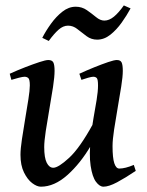

<svg xmlns="http://www.w3.org/2000/svg" viewBox="-20 -683 552 723"><path d="M491.2 -39.6Q452.1 -13.2 420.9 3.4Q389.6 20 369.6 20Q355 20 341.3 1.5Q327.6 -17.1 321.3 -58.6Q314.9 -100.1 322.3 -168.5Q325.7 -201.7 332 -237.8Q338.4 -273.9 343.8 -306.4Q349.1 -338.9 349.1 -361.3Q349.1 -383.8 344.5 -388.9Q339.8 -394 331.1 -394Q325.2 -394 311.3 -390.1Q297.4 -386.2 286.6 -382.3L278.8 -405.3Q306.2 -418 335.2 -429.7Q364.3 -441.4 387.2 -449.2Q410.2 -457 419.9 -457Q433.6 -457 438 -447.8Q442.4 -438.5 442.4 -416Q442.4 -394.5 436.5 -357.2Q430.7 -319.8 423.1 -276.9Q415.5 -233.9 409.7 -195.3Q403.8 -156.7 403.8 -132.8Q403.8 -88.4 410.4 -68.4Q417 -48.3 429.2 -48.3Q451.2 -48.3 483.9 -62ZM330.1 -216.3 322.3 -134.8Q282.7 -67.4 233.6 -23.7Q184.6 20 133.8 20Q119.1 20 101.3 6.6Q83.5 -6.8 70.3 -33.7Q57.1 -60.5 57.1 -100.1Q57.1 -122.1 62.5 -158.2Q67.9 -194.3 74.7 -234.6Q81.5 -274.9 86.9 -309.1Q92.3 -343.3 92.3 -361.3Q92.3 -383.8 86.7 -388.9Q81.1 -394 72.3 -394Q65.9 -394 50.5 -390.1Q35.2 -386.2 22.9 -382.3L16.6 -405.3Q44.4 -418 74.5 -429.7Q104.5 -441.4 128.4 -449.2Q152.3 -457 161.6 -457Q176.3 -457 180.9 -447.8Q185.5 -438.5 185.5 -416Q185.5 -394.5 179.7 -355.7Q173.8 -316.9 166 -272.7Q158.2 -228.5 152.3 -189.5Q146.5 -150.4 146.5 -129.4Q146.5 -88.9 156 -70.1Q165.5 -51.3 180.7 -51.3Q199.7 -51.3 240.2 -88.6Q280.8 -126 330.1 -216.3ZM471.7 -651.4Q457.5 -625 438.2 -597.9Q418.9 -570.8 395.5 -552.2Q372.1 -533.7 345.7 -533.7Q323.7 -533.7 305.9 -546.9Q288.1 -560.1 271.7 -573.2Q255.4 -586.4 236.3 -586.4Q217.8 -586.4 200.7 -571.3Q183.6 -556.2 163.6 -528.8L139.2 -540.5Q152.3 -566.4 171.9 -593.5Q191.4 -620.6 215.1 -639.2Q238.8 -657.7 265.1 -657.7Q288.6 -657.7 307.1 -644.8Q325.7 -631.8 341.6 -618.7Q357.4 -605.5 373 -605.5Q391.1 -605.5 409.2 -620.4Q427.2 -635.3 446.3 -662.6Z"/></svg>

Font: Gentium Book Plus
Style: Italic
Weight: 400
Italic angle: -8°
Designer: Victor Gaultney, Annie Olsen, Iska Routamaa, Becca Hirsbrunner
Foundry: SIL International
Version: Version 6.101